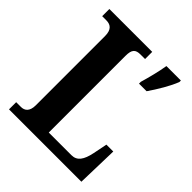

<svg xmlns="http://www.w3.org/2000/svg" viewBox="-197 -840 966 966"><g transform="rotate(45 286.0 -357.0)"><path d="M24 0H539L545 -221H496L481 -146C469 -88 449 -59 409 -59H248V-605C248 -650 262 -663 297 -663H329V-714H24V-663H53C82 -663 105 -650 105 -602V-110C105 -64 82 -51 58 -51H24ZM395 -567V-554H449C479 -597 518 -662 533 -704V-714H430C423 -669 407 -608 395 -567Z"/></g></svg>

Font: Noto Serif Georgian Condensed Bold
Style: Regular
Weight: 700
Width: 3
Designer: Monotype Design Team, Akaki Razmadze
Foundry: Google LLC
Version: Version 2.003